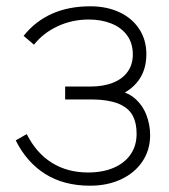

<svg xmlns="http://www.w3.org/2000/svg" viewBox="-20 -575 537 610"><path d="M266 15Q183 15 123.8 -22.2Q64.5 -59.5 30 -129L65 -149Q95 -89 144.5 -58Q194 -27 260 -27Q306 -27 340.8 -41.8Q375.5 -56.5 394.8 -84.2Q414 -112 414 -150Q414 -183 402.8 -205.5Q391.5 -228 366 -241.2Q340.5 -254.5 298 -258Q290.5 -258.5 282.8 -258.8Q275 -259 267 -259H187V-300H266Q308 -300 338.5 -312Q369 -324 385.5 -347Q402 -370 402 -402Q402 -438 383.5 -463Q365 -488 333.2 -500.5Q301.5 -513 262 -513Q209 -513 163 -491.5Q117 -470 88 -433L55 -461Q92.5 -508 145.5 -531.5Q198.5 -555 267 -555Q319 -555 359.2 -536.2Q399.5 -517.5 422.2 -483Q445 -448.5 445 -403Q445 -353 419.8 -319Q394.5 -285 349 -268L343 -288Q381.5 -285 407 -263.5Q432.5 -242 444.8 -210.5Q457 -179 457 -146Q457 -98.5 432.5 -62Q408 -25.5 364.5 -5.2Q321 15 266 15Z"/></svg>

Font: Manrope
Style: Regular
Weight: 400
Designer: Mikhail Sharanda
Foundry: Mikhail Sharanda
Version: Version 4.503